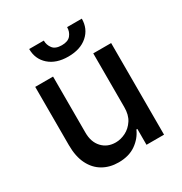

<svg xmlns="http://www.w3.org/2000/svg" viewBox="-172 -856 938 990"><g transform="rotate(-30 297.0 -361.5)"><path d="M416.9 -226.2V-545.5H523.4V0H419V-94.5H413.4Q394.5 -50.8 353.2 -21.8Q311.8 7.1 250.4 7.1Q197.8 7.1 157.5 -16.2Q117.2 -39.4 94.3 -85.2Q71.4 -131 71.4 -198.5V-545.5H177.6V-211.3Q177.6 -155.5 208.5 -122.5Q239.3 -89.5 288.7 -89.5Q318.5 -89.5 348.2 -104.4Q377.8 -119.3 397.5 -149.5Q417.3 -179.7 416.9 -226.2ZM367.9 -730.1H455.3Q455.3 -670.1 412.8 -632.6Q370.4 -595.2 298.3 -595.2Q226.6 -595.2 184.3 -632.6Q142 -670.1 142 -730.1H229Q229 -703.5 244.7 -683.1Q260.3 -662.6 298.3 -662.6Q335.6 -662.6 351.7 -682.9Q367.9 -703.1 367.9 -730.1Z"/></g></svg>

Font: InterMG Medium
Style: Regular
Weight: 500
Designer: Rasmus Andersson
Foundry: rsms
Version: Version 3.019;December 26, 2023;FontCreator 15.0.0.2955 64-b